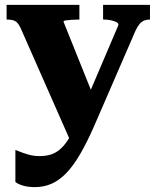

<svg xmlns="http://www.w3.org/2000/svg" viewBox="-20 -533 641 786"><path d="M373 -113 320 -14 273 55 64 -419Q58 -432 51 -439.5Q44 -447 34 -450Q24 -453 8 -453H7V-513H305V-453H304Q288 -453 273.5 -452Q259 -451 249.5 -449.5Q240 -448 240 -444ZM365 -16Q336 50 308 98Q280 146 251.5 175.5Q223 205 191.5 219Q160 233 123 233Q95 233 74.5 227Q54 221 43 212V81Q47 82 61.5 88Q76 94 97 100Q118 106 142 106Q165 106 185 100.5Q205 95 223 80.5Q241 66 257.5 41Q274 16 290 -22L312 -72L465 -431Q465 -438 456.5 -442.5Q448 -447 434 -450Q420 -453 405 -453H402V-513H594V-453H593Q581 -453 570.5 -449Q560 -445 551.5 -435Q543 -425 535 -408Z"/></svg>

Font: Roboto Serif 36pt
Style: Bold
Weight: 700
Version: Version 1.008